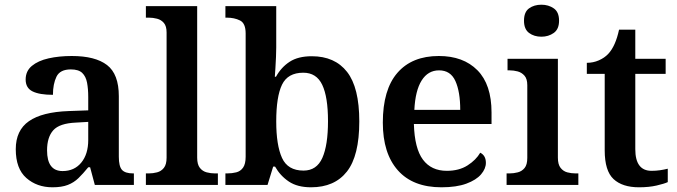

<svg xmlns="http://www.w3.org/2000/svg" viewBox="-20 -786 2879 816"><path d="M203 10Q137 10 92 -29.5Q47 -69 47 -152Q47 -232 103 -271Q159 -310 272 -314L355 -317V-374Q355 -408 350 -434.5Q345 -461 329.5 -476Q314 -491 281 -491Q235 -491 220 -460Q205 -429 205 -383Q148 -383 118.5 -397.5Q89 -412 89 -448Q89 -484 115.5 -506Q142 -528 186.5 -538Q231 -548 285 -548Q385 -548 435 -509.5Q485 -471 485 -377V-120Q485 -79 498.5 -64Q512 -49 546 -49H549V0H383L363 -75H355Q333 -48 313.5 -29Q294 -10 268 0Q242 10 203 10ZM246 -59Q296 -59 325.5 -95Q355 -131 355 -191V-268L303 -265Q233 -262 206.5 -232.5Q180 -203 180 -147Q180 -59 246 -59Z M600 0V-49H613Q630 -49 647.5 -53.5Q665 -58 676.5 -72.5Q688 -87 688 -116V-648Q688 -675 676.5 -688.5Q665 -702 647.5 -706.5Q630 -711 613 -711H600V-760H818V-116Q818 -87 829.5 -72.5Q841 -58 858.5 -53.5Q876 -49 893 -49H906V0Z M1302 10Q1244 10 1207.5 -14.5Q1171 -39 1149 -78H1141L1117 0H938V-49H946Q966 -49 984 -53.5Q1002 -58 1013 -73.5Q1024 -89 1024 -120V-644Q1024 -687 1000 -699Q976 -711 944 -711H938V-760H1154V-584Q1154 -568 1153 -544Q1152 -520 1150.5 -496.5Q1149 -473 1148 -460H1153Q1175 -500 1211 -523.5Q1247 -547 1305 -547Q1403 -547 1455 -480.5Q1507 -414 1507 -270Q1507 -124 1454.5 -57Q1402 10 1302 10ZM1270 -61Q1326 -61 1350 -115Q1374 -169 1374 -271Q1374 -374 1349.5 -425.5Q1325 -477 1269 -477Q1203 -477 1178.5 -426Q1154 -375 1154 -270Q1154 -169 1178.5 -115Q1203 -61 1270 -61Z M1856 10Q1735 10 1671 -62Q1607 -134 1607 -265Q1607 -405 1669 -476.5Q1731 -548 1845 -548Q1949 -548 2009 -487.5Q2069 -427 2069 -308V-259H1739Q1742 -155 1777.5 -107.5Q1813 -60 1879 -60Q1931 -60 1967 -83Q2003 -106 2021 -137Q2045 -125 2045 -94Q2045 -69 2024.5 -45Q2004 -21 1962 -5.5Q1920 10 1856 10ZM1936 -319Q1936 -396 1915.5 -441.5Q1895 -487 1846 -487Q1799 -487 1772 -444Q1745 -401 1741 -319Z M2281 -630Q2250 -630 2228.5 -646Q2207 -662 2207 -698Q2207 -735 2228.5 -750.5Q2250 -766 2281 -766Q2311 -766 2333.5 -750.5Q2356 -735 2356 -698Q2356 -662 2333.5 -646Q2311 -630 2281 -630ZM2133 0V-49H2146Q2163 -49 2180.5 -53.5Q2198 -58 2209.5 -72Q2221 -86 2221 -115V-424Q2221 -451 2209 -464.5Q2197 -478 2180 -482.5Q2163 -487 2146 -487H2137V-536H2351V-116Q2351 -87 2362.5 -72.5Q2374 -58 2391 -53.5Q2408 -49 2426 -49H2438V0Z M2696 10Q2625 10 2587.5 -25Q2550 -60 2550 -147V-472H2474V-519Q2501 -519 2525 -529.5Q2549 -540 2565 -557Q2596 -590 2611 -660H2680V-536H2809V-472H2680V-152Q2680 -60 2749 -60Q2768 -60 2785 -62.5Q2802 -65 2818 -69V-12Q2803 -5 2770.5 2.5Q2738 10 2696 10Z"/></svg>

Font: Noto Serif NP Hmong SemiBold
Style: Regular
Weight: 600
Designer: Dalton Maag Ltd
Foundry: Dalton Maag Ltd
Version: Version 1.001; ttfautohint (v1.8.4.7-5d5b)